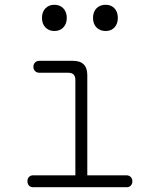

<svg xmlns="http://www.w3.org/2000/svg" viewBox="-20 -785 640 805"><path d="M510 -50Q521 -50 528 -43Q535 -36 535 -25Q535 -14 528.5 -7Q522 0 511 0H119Q108 0 101.5 -7Q95 -14 95 -25Q95 -36 101.5 -43Q108 -50 119 -50H296V-450Q296 -465 288.5 -472.5Q281 -480 266 -480H145Q134 -480 127 -487Q120 -494 120 -505Q120 -516 127 -523Q134 -530 145 -530H286Q316 -530 331 -515Q346 -500 346 -470V-50ZM423 -655Q399 -655 384.5 -670Q370 -685 370 -710Q370 -735 384.5 -750Q399 -765 423 -765Q446 -765 460 -750Q474 -735 474 -710Q474 -685 460 -670Q446 -655 423 -655ZM208 -655Q185 -655 170.5 -670Q156 -685 156 -710Q156 -735 170.5 -750Q185 -765 208 -765Q231 -765 245.5 -750Q260 -735 260 -710Q260 -685 245.5 -670Q231 -655 208 -655Z"/></svg>

Font: Maple Mono Thin
Style: Regular
Weight: 250
Monospace: yes
Designer: subframe7536
Version: Version 7.000